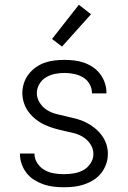

<svg xmlns="http://www.w3.org/2000/svg" viewBox="-20 -780 540 808"><path d="M249 8Q227 8 205.5 5.5Q184 3 163.5 -4Q143 -11 124.5 -22.5Q106 -34 92.5 -51Q79 -68 71.5 -89Q64 -110 64 -131V-134H125V-133Q125 -112 137 -93.5Q149 -75 167.5 -64.5Q186 -54 207 -50.5Q228 -47 249 -47Q270 -47 291 -50.5Q312 -54 330.5 -64Q349 -74 361 -92.5Q373 -111 373 -132Q373 -154 361 -172.5Q349 -191 331 -202.5Q313 -214 291.5 -219.5Q270 -225 249 -229.5Q228 -234 207.5 -240Q187 -246 167.5 -255Q148 -264 131 -277.5Q114 -291 101 -308Q88 -325 81 -346Q74 -367 74 -388Q74 -409 80.5 -429.5Q87 -450 100 -467Q113 -484 130.5 -496.5Q148 -509 168 -516Q188 -523 209 -525.5Q230 -528 251 -528Q272 -528 293 -525.5Q314 -523 334 -516Q354 -509 371.5 -497Q389 -485 401.5 -468.5Q414 -452 421 -431.5Q428 -411 428 -390V-387H367V-389Q367 -409 356.5 -427Q346 -445 328.5 -455Q311 -465 291 -469Q271 -473 251 -473Q231 -473 211 -469Q191 -465 173.5 -454.5Q156 -444 145.5 -426Q135 -408 135 -388Q135 -367 147 -348Q159 -329 177 -317.5Q195 -306 216 -300.5Q237 -295 258 -290.5Q279 -286 300 -280.5Q321 -275 340.5 -265.5Q360 -256 377 -242.5Q394 -229 407 -212Q420 -195 427 -174.5Q434 -154 434 -132Q434 -110 426.5 -89Q419 -68 405.5 -51Q392 -34 373.5 -22.5Q355 -11 334.5 -4Q314 3 292.5 5.5Q271 8 249 8ZM241 -584 199 -616 312 -760 363 -720Z"/></svg>

Font: Iosevka Custom Light
Style: Regular
Weight: 300
Monospace: yes
Designer: Belleve Invis
Foundry: Belleve Invis
Version: Version 27.3.5